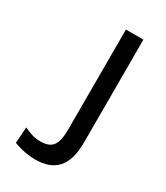

<svg xmlns="http://www.w3.org/2000/svg" viewBox="-187 -823 792 914"><g transform="rotate(30 208.5 -366.0)"><path d="M323 -176V-742H227V-196C227 -108 205 -77 139 -77C96 -77 70 -93 49 -101L43 -13C57 -7 108 10 161 10C268 10 323 -47 323 -176Z"/></g></svg>

Font: 18Franklin
Style: Regular
Weight: 400
Designer: Pablo Impallari, Rodrigo Fuenzalida (Modified by Dan O. Williams)
Version: Version 0.025;PS 000.025;hotconv 1.0.88;makeotf.lib2.5.64775